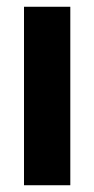

<svg xmlns="http://www.w3.org/2000/svg" viewBox="-20 -548 279 568"><path d="M51 0V-528H188V0Z"/></svg>

Font: Bricolage Grotesque Condensed
Style: Bold
Weight: 700
Width: 3
Designer: Mathieu Triay
Foundry: Atelier Triay
Version: Version 1.001;gftools[0.9.33.dev8+g029e19f]